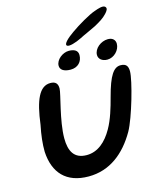

<svg xmlns="http://www.w3.org/2000/svg" viewBox="-139 -1053 958 1167"><g transform="rotate(-15 340.0 -469.5)"><path d="M349.5 -784C361 -773.5 407.5 -788.5 440.5 -805C468 -819.5 516 -839.5 543 -853.5C578.5 -873 601.5 -886.5 623 -909.5C637 -924.5 648 -940 635.5 -951.5C623 -963.5 590.5 -952 568.5 -944C532 -932.5 453.5 -886.5 409 -854.5C371 -828 335.5 -796.5 349.5 -784ZM566 -638C608 -638 645.5 -677 645.5 -717C645.5 -739 631 -757.5 599.5 -757.5C555.5 -757.5 511 -722 511 -681.5C511 -656.5 532.5 -638 566 -638ZM334.5 -637C379.5 -637 408.5 -667 408.5 -709.5C408.5 -740.5 382.5 -750.5 351.5 -750.5C313.5 -750.5 269 -717 269 -678.5C269 -654 290.5 -637 334.5 -637ZM272.5 18.5C405.5 18.5 504.5 -60.5 574 -181.5C617 -257.5 679.5 -478 679.5 -534C679.5 -567 668 -584.5 632.5 -584.5C590 -584.5 559 -541.5 525.5 -414.5C508 -348 488 -281 457.5 -227.5C418 -157.5 364.5 -110 294.5 -110C215 -110 188 -163.5 188 -243.5C188 -354.5 239 -511 239 -544.5C239 -576 224.5 -590.5 192.5 -590.5C123.5 -590.5 89 -511 70 -360.5C57.5 -300.5 51 -244 52 -195C59.5 -62 131.5 18.5 272.5 18.5Z"/></g></svg>

Font: Gluten
Style: Italic
Weight: 400
Italic angle: -13°
Designer: Tyler Finck
Foundry: Etcetera Type Company
Version: Version 0.920